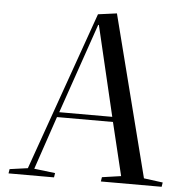

<svg xmlns="http://www.w3.org/2000/svg" viewBox="-52 -786 796 837"><g transform="rotate(5 345.5 -368.0)"><path d="M426 -736 606 -30 689 -19 686 0H420L423 -19L506 -31L450 -263H205L126 -30L218 -19L215 0H16L19 -19L98 -30L344 -725ZM213 -285H445L352 -679H349Z"/></g></svg>

Font: Literata 72pt
Style: Italic
Weight: 400
Italic angle: -2°
Designer: Latin by Veronika Burian and Jose Scaglione. Greek by Irene Vlachou. Cyrillic by Vera Evstafieva
Foundry: TypeTogether
Version: Version 3.002